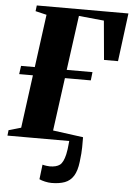

<svg xmlns="http://www.w3.org/2000/svg" viewBox="-71 -790 745 1079"><g transform="rotate(5 301.0 -250.0)"><path d="M261 243.5Q244 243.5 224 239Q204 234.5 192 228.5L202 145.5Q212.5 148.5 224.8 150Q237 151.5 243 151.5Q280 151.5 299.8 136.8Q319.5 122 330 75.5Q333.5 60 335.2 46Q337 32 338 20Q339 8 340 0H-8.5L-5 -31L64.5 -51L104.5 -350H27L33.5 -397H111L151 -695.5L88 -710.5L92 -743H609L574 -471H495L475 -691L333 -705L291 -397H436.5L431 -350H285L244.5 -51L415.5 -28Q415.5 -2 415.5 28.5Q415.5 59 409 111Q403 162.5 384.8 191.5Q366.5 220.5 335.8 232Q305 243.5 261 243.5Z"/></g></svg>

Font: Merriweather 96pt Black
Style: Italic
Weight: 900
Italic angle: -7.8°
Version: Version 2.101